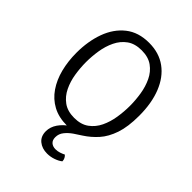

<svg xmlns="http://www.w3.org/2000/svg" viewBox="-255 -821 1163 1163"><g transform="rotate(45 326.5 -239.0)"><path d="M57 -341Q57 -439.5 86.2 -519.8Q115.5 -600 175.2 -647.5Q235 -695 326 -695Q412 -695 472.2 -651Q532.5 -607 564.2 -527.2Q596 -447.5 596 -339.5Q596 -245 574.8 -182.8Q553.5 -120.5 517.8 -80.5Q482 -40.5 438.5 -12.5Q416 1.5 390.2 19.2Q364.5 37 346.2 59.8Q328 82.5 328 111.5Q328 137 342.8 149.8Q357.5 162.5 381 162.5Q398 162.5 414.5 157Q431 151.5 443.5 145Q451 151 456.5 161.2Q462 171.5 462 184.5Q445.5 198 418.5 207.5Q391.5 217 363 217Q319.5 217 290.8 193.5Q262 170 262 126.5Q262 90 285 56.2Q308 22.5 350.5 -5L359.5 11Q351.5 12 341 12Q330.5 12 328 12Q258 12 207 -15.5Q156 -43 122.8 -91.8Q89.5 -140.5 73.2 -204.5Q57 -268.5 57 -341ZM138 -342Q138 -293.5 146 -242.5Q154 -191.5 174.8 -148.5Q195.5 -105.5 232.2 -78.8Q269 -52 326.5 -52Q383.5 -52 420.2 -78.8Q457 -105.5 477.5 -148.5Q498 -191.5 506 -242.5Q514 -293.5 514 -342Q514 -390.5 506 -441.2Q498 -492 477.5 -535Q457 -578 420.2 -604.5Q383.5 -631 326.5 -631Q269 -631 232.2 -604.5Q195.5 -578 174.8 -535Q154 -492 146 -441.2Q138 -390.5 138 -342Z"/></g></svg>

Font: Signika
Style: Regular
Weight: 300
Designer: Anna Giedry
Foundry: Anna Giedry
Version: Version 2.000